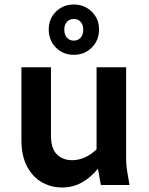

<svg xmlns="http://www.w3.org/2000/svg" viewBox="-20 -820 659 851"><path d="M75 -199V-522H206V-218Q206 -162 232 -136Q258 -110 300 -110Q357 -110 408 -158V-522H539V-124Q539 -103 540.5 -86Q542 -69 546 -47L554 0H427L414 -72Q383 -34 343.5 -11.5Q304 11 255 11Q207 11 166 -12Q125 -35 100 -82Q75 -129 75 -199ZM196 -689Q196 -737 228 -768.5Q260 -800 307 -800Q354 -800 386.5 -768.5Q419 -737 419 -689Q419 -641 386.5 -609Q354 -577 307 -577Q260 -577 228 -609Q196 -641 196 -689ZM265 -689Q265 -666 276.5 -653Q288 -640 307 -640Q326 -640 337.5 -653Q349 -666 349 -689Q349 -710 337.5 -723Q326 -736 307 -736Q288 -736 276.5 -723Q265 -710 265 -689Z"/></svg>

Font: Radio Canada SemiBold
Style: Regular
Weight: 600
Designer: Charles Daoud, Etienne Aubert Bonn, Alexandre Saumier Demers, Jacques Le Bailly
Foundry: Radio-Canada
Version: Version 2.104; ttfautohint (v1.8.4.7-5d5b);gftools[0.9.28.de